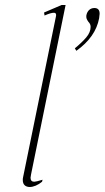

<svg xmlns="http://www.w3.org/2000/svg" viewBox="-20 -737 418 767"><path d="M71 -18Q71 -24 72 -28L204 -674V-678Q204 -686 195 -686Q183 -686 158 -675L156 -687L226 -717H242L104 -40Q102 -30 102 -27Q102 -11 117 -11Q124 -11 150 -19L148 -11Q136 -1 123 4.5Q110 10 99 10Q86 10 78.5 3Q71 -4 71 -18ZM279 -544Q307 -567 324.5 -587.5Q342 -608 342 -630Q342 -641 333 -650Q328 -657 326 -662.5Q324 -668 325 -676Q328 -690 336.5 -697.5Q345 -705 357 -705Q378 -705 378 -682Q378 -678 376 -664Q362 -589 285 -534Z"/></svg>

Font: Taviraj Thin
Style: Italic
Weight: 250
Italic angle: -12°
Designer: Katatrad Team
Foundry: CadsonDemak
Version: Version 1.001